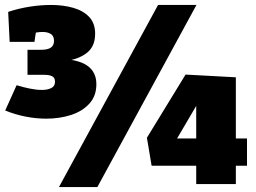

<svg xmlns="http://www.w3.org/2000/svg" viewBox="-20 -743 1032 775"><path d="M166 -264Q125 -264 82.5 -272.5Q40 -281 1 -297L47 -399Q73 -391 100 -385.5Q127 -380 149 -380Q172 -380 187 -387.5Q202 -395 202 -413Q202 -429 191 -435Q180 -441 157 -441H91V-542H145Q173 -542 185.5 -551Q198 -560 198 -578Q198 -598 185 -606Q172 -614 152 -614Q141 -614 128 -612Q115 -610 103 -606L127 -627L119 -574H19L13 -695Q55 -709 99.5 -716Q144 -723 186 -723Q235 -723 275.5 -711.5Q316 -700 340 -674.5Q364 -649 364 -607Q364 -554 328.5 -528Q293 -502 246 -498L237 -505Q305 -500 337 -474.5Q369 -449 369 -403Q369 -356 341 -325Q313 -294 267 -279Q221 -264 166 -264ZM218 12 618 -723H773L373 12ZM772 -105 789 -74H592L573 -187L729 -442L932 -431V-162L896 -184H977V-74H896L932 -105V0H772ZM793 -184 772 -162V-354L794 -353L670 -142L650 -184Z"/></svg>

Font: Bitter Thin Black
Style: Regular
Weight: 900
Version: Version 3.020